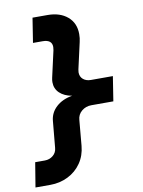

<svg xmlns="http://www.w3.org/2000/svg" viewBox="-100 -898 801 1077"><g transform="rotate(-10 300.0 -359.5)"><path d="M549 -429 527 -289H402Q370 -289 346.5 -269.5Q323 -250 321 -219L308 -74Q303 -19 274 23Q245 65 198.5 88Q152 111 98 111H13L36 -29H91Q118 -29 138 -45.5Q158 -62 160 -89L174 -239Q178 -286 213.5 -318.5Q249 -351 305 -360Q260 -368 234.5 -392.5Q209 -417 209 -454Q209 -466 212 -479L246 -630Q248 -642 248 -648Q248 -690 195 -690H140L162 -830H247Q318 -830 361 -793.5Q404 -757 404 -694Q404 -670 399 -650L365 -499Q363 -487 363 -483Q363 -458 380 -443.5Q397 -429 424 -429Z"/></g></svg>

Font: JetBrains Mono Extra Bold
Style: Italic
Weight: 800
Italic angle: -9°
Monospace: yes
Designer: Philipp Nurullin, Konstantin Bulenkov
Foundry: JetBrains
Version: 2.002